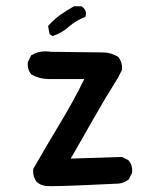

<svg xmlns="http://www.w3.org/2000/svg" viewBox="-20 -603 540 626"><path d="M87.9 -44.9Q87.9 -47.9 88.4 -52.2Q132.3 -128.9 176 -201.2Q219.7 -273.4 254.9 -345.2H148.4Q144.5 -345.2 140.6 -345.2Q108.9 -345.2 82.5 -359.9Q70.3 -374 70.3 -393.6Q70.3 -396.5 70.8 -400.9L82 -422.9L83 -423.3Q103 -435.5 127.9 -435.5Q137.2 -435.5 147 -434.1L315.4 -432.1Q342.3 -432.1 366.2 -417Q373 -407.7 375.5 -398.9Q377.9 -390.1 377.9 -384.5Q377.9 -378.9 377.4 -374.5L364.7 -349.6Q321.8 -281.2 284.4 -215.1Q247.1 -148.9 210.4 -85.9L377 -91.3L398.9 -80.6L399.4 -79.6Q411.1 -66.4 411.1 -46.9Q411.1 -43.9 410.6 -39.6L399.9 -18.1Q391.1 -11.7 385.3 -9.3Q374.5 -4.9 366.7 -4.4Q202.6 3.9 147.9 3.9Q134.3 3.9 130.4 3.4Q112.8 1.5 99.6 -9.8Q87.9 -25.4 87.9 -44.9ZM221.2 -582.5H246.1Q250 -579.6 252 -577.6Q260.3 -569.3 260.3 -558.6Q260.3 -554.7 258.3 -547.9L255.9 -546.9Q229.5 -537.1 206.5 -517.6Q182.6 -496.1 154.3 -486.3L151.4 -485.4L141.6 -491.7L136.7 -518.1Q147.5 -530.3 154.8 -536.6Q167 -547.9 177.7 -555.2Q198.2 -569.8 221.2 -582.5Z"/></svg>

Font: Bakudai
Style: Medium
Weight: 500
Version: Version 1.48